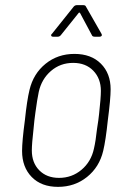

<svg xmlns="http://www.w3.org/2000/svg" viewBox="-20 -720 492 748"><path d="M66 -132Q66 -170 77 -252Q85 -329 95 -370Q110 -433 157.5 -471.5Q205 -510 270 -510Q335 -510 373 -472Q411 -434 411 -372Q411 -335 400 -251Q392 -174 382 -132Q367 -69 319 -30.5Q271 8 206 8Q141 8 103.5 -30.5Q66 -69 66 -132ZM346 -141Q353 -171 358 -218L363 -251L366 -276Q373 -339 373 -366Q373 -414 343.5 -444.5Q314 -475 265 -475Q215 -475 178.5 -443.5Q142 -412 131 -362Q125 -334 118 -282L114 -251L111 -221Q104 -160 104 -134Q104 -86 133 -56.5Q162 -27 210 -27Q260 -27 297.5 -58.5Q335 -90 346 -141ZM183 -589 267 -694Q272 -700 280 -700H304Q313 -700 315 -694L375 -589Q377 -585 377 -584Q377 -581 374.5 -579Q372 -577 368 -577H349Q340 -577 338 -583L292 -669Q291 -671 289 -671Q287 -671 286 -669L217 -583Q212 -577 205 -577H187Q181 -577 179.5 -581Q178 -585 183 -589Z"/></svg>

Font: Barlow Semi Condensed ExLight
Style: Italic
Weight: 275
Width: 4
Italic angle: -7°
Designer: Jeremy Tribby
Foundry: Tribby Type
Version: Version 1.408